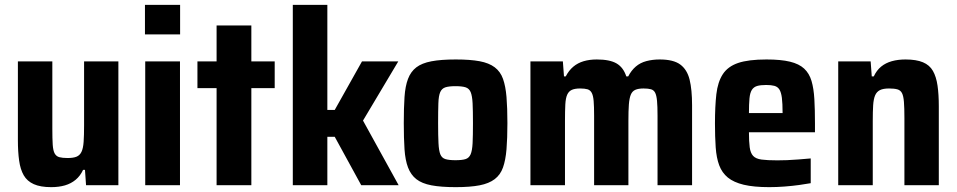

<svg xmlns="http://www.w3.org/2000/svg" viewBox="-20 -763 3941 791"><path d="M190.9 8Q146.6 8 119.2 -4.3Q91.7 -16.6 77.8 -40.8Q63.8 -65.1 58.8 -101.5Q53.7 -137.8 53.7 -185.4V-510H195.6V-233.8Q195.6 -191.2 197.2 -166.5Q198.9 -141.8 205.5 -130.3Q212.2 -118.7 224.7 -115.4Q237.1 -112 258.7 -112Q281.5 -112 295.1 -117.4Q308.6 -122.8 315.6 -137.2Q322.6 -151.6 324.5 -178.2Q326.4 -204.9 326.4 -246.4V-510H467.7V0H334.5L330.1 -63.1H322.2Q310.9 -38.5 291.9 -22.6Q272.9 -6.7 247.6 0.7Q222.3 8 190.9 8Z M577.2 -621.2V-743H722V-621.2ZM578.3 0V-510H721.5V0Z M872.3 0V-400H793.4V-510H872.3V-658H1015.5V-510H1111.7V-400H1015.5V0Z M1186.3 0V-743H1328.6V-310H1359L1471.3 -510H1620.8L1475.5 -266.2L1622.3 0H1468.2L1359 -199.5H1328.6V0Z M1857.6 8Q1797 8 1757.4 0.5Q1717.9 -7 1695.1 -25Q1672.3 -43 1660.9 -73.2Q1649.5 -103.4 1646.5 -148.2Q1643.5 -193 1643.5 -255.6Q1643.5 -318.6 1646.5 -363.3Q1649.5 -408 1660.9 -438Q1672.3 -468 1695.1 -485.5Q1717.9 -503 1757.4 -510.5Q1797 -518 1857.6 -518Q1917 -518 1955.8 -510.8Q1994.5 -503.6 2018.1 -485.8Q2041.7 -468 2052.3 -438Q2063 -408 2066.7 -363.3Q2070.4 -318.6 2070.4 -255.6Q2070.4 -193 2066.7 -148.2Q2063 -103.4 2052.3 -73.2Q2041.7 -43 2018.1 -25Q1994.5 -7 1955.8 0.5Q1917 8 1857.6 8ZM1856 -103Q1883.5 -103 1897.8 -107.5Q1912.2 -112 1918.8 -127.1Q1925.4 -142.2 1927 -173.1Q1928.5 -204.1 1928.5 -255.6Q1928.5 -306.9 1927 -337.6Q1925.4 -368.2 1919.1 -383.4Q1912.7 -398.6 1898.1 -403.3Q1883.5 -408 1856.4 -408Q1830 -408 1815.1 -403.3Q1800.3 -398.6 1793.6 -383.4Q1787 -368.2 1786 -337.6Q1784.9 -306.9 1784.9 -255Q1784.9 -204.1 1786.5 -173.1Q1788 -142.2 1794.1 -127.1Q1800.3 -112 1815.1 -107.5Q1830 -103 1856 -103Z M2165.3 0V-510H2298.9L2303.5 -448.3H2310.8Q2323.5 -472.9 2341.9 -488.3Q2360.2 -503.7 2384.7 -510.9Q2409.2 -518 2438.6 -518Q2492.1 -518 2520.2 -501.6Q2548.2 -485.2 2560.2 -448.3H2568.1Q2580.8 -472.8 2599.2 -488.7Q2617.6 -504.6 2643.1 -511.3Q2668.7 -518 2697.6 -518Q2754.4 -518 2782.5 -497.2Q2810.7 -476.4 2821 -435.1Q2831.2 -393.7 2831.2 -329.2V0H2688.9V-286.2Q2688.9 -325.1 2686.8 -347.5Q2684.7 -370 2679.1 -380.9Q2673.6 -391.8 2662.1 -395.2Q2650.7 -398.5 2631.2 -398.5Q2610 -398.5 2597.3 -392.9Q2584.5 -387.2 2578.7 -372.8Q2572.8 -358.4 2570.8 -332.5Q2568.9 -306.5 2568.9 -264.6V0H2427.6V-286.2Q2427.6 -324.5 2425.7 -347Q2423.8 -369.5 2417.7 -380.7Q2411.7 -391.8 2400.3 -395.2Q2388.9 -398.5 2369.9 -398.5Q2348.7 -398.5 2336 -392.9Q2323.2 -387.2 2316.8 -373Q2310.4 -358.8 2309 -332.7Q2307.6 -306.5 2307.6 -264.6V0Z M3149.2 8Q3085.4 8 3044 -1.9Q3002.6 -11.9 2978.5 -31.6Q2954.5 -51.3 2943 -82Q2931.5 -112.7 2928.5 -156Q2925.5 -199.3 2925.5 -254Q2925.5 -324.6 2931.2 -374.8Q2937 -425.1 2957.7 -457.1Q2978.5 -489.1 3020.9 -503.6Q3063.4 -518 3137.7 -518Q3197.2 -518 3234.6 -508.9Q3271.9 -499.9 3293 -480.3Q3314.1 -460.7 3323.3 -429.5Q3332.5 -398.2 3335 -354.5Q3337.5 -310.7 3337.5 -254.6V-218H3065.5Q3065.5 -179.8 3068.6 -156.3Q3071.7 -132.8 3082.7 -120.8Q3093.7 -108.8 3117.6 -105.6Q3141.5 -102.4 3182.2 -102.4Q3201 -102.4 3222.9 -103.2Q3244.8 -104 3270 -106.1Q3295.2 -108.1 3320 -110.3V-8.3Q3301 -4.9 3272.8 -0.9Q3244.7 3 3212.2 5.5Q3179.8 8 3149.2 8ZM3204.1 -281.9V-297.3Q3204.1 -337 3201.2 -359.9Q3198.2 -382.8 3191 -394.2Q3183.8 -405.6 3170.4 -409.3Q3157.1 -412.9 3136.6 -412.9Q3113.2 -412.9 3099.2 -408.8Q3085.2 -404.6 3077.5 -392.7Q3069.9 -380.7 3067.7 -357.6Q3065.5 -334.4 3065.5 -297.3H3220.1Z M3433.3 0V-510H3566.9L3571.5 -448.3H3579.8Q3591.6 -473.5 3610.1 -488.6Q3628.5 -503.7 3654.1 -510.9Q3679.6 -518 3710.5 -518Q3754.9 -518 3782.4 -506.4Q3809.9 -494.9 3823.5 -470.8Q3837.2 -446.7 3842.4 -410.5Q3847.7 -374.2 3847.7 -325V0H3706V-276.7Q3706 -318.7 3704 -343.2Q3702.1 -367.6 3696 -379.4Q3689.9 -391.3 3676.9 -394.9Q3663.9 -398.5 3642.7 -398.5Q3618.8 -398.5 3605.2 -391.8Q3591.7 -385 3585.3 -370.1Q3578.9 -355.2 3577.2 -329.3Q3575.6 -303.4 3575.6 -264.6V0Z"/></svg>

Font: Saira Thin SemiCondensed
Style: Regular
Weight: 100
Width: 4
Version: Version 1.101